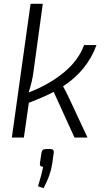

<svg xmlns="http://www.w3.org/2000/svg" viewBox="-20 -720 549 1005"><path d="M420 -484H485Q437 -351 310 -268Q326 -240 338 -214L438 0H370L261 -239Q214 -214 131 -182L105 0H42L140 -700H204L155 -343Q149 -295 130 -236Q237 -277 314 -340.5Q391 -404 420 -484ZM224 60H243Q265 60 261 82L253 139Q244 198 208 265L179 255Q198 194 206 153Q186 153 189 134L197 81Q199 69 204.5 64.5Q210 60 224 60Z"/></svg>

Font: Exo 2.0 Light
Style: Italic
Weight: 300
Italic angle: -8°
Designer: Natanael Gama
Version: Version 1.001;PS 001.001;hotconv 1.0.70;makeotf.lib2.5.58329